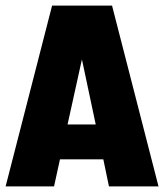

<svg xmlns="http://www.w3.org/2000/svg" viewBox="-20 -662 583 682"><path d="M367 0 347 -96H193L172 0H0L165 -642H378L543 0ZM220 -220H320L271 -451Z"/></svg>

Font: Teko
Style: Bold
Weight: 700
Designer: Manushi Parikh, Jonny Pinhorn
Foundry: Indian Type Foundry
Version: Version 1.106;PS 1.0;hotconv 1.0.78;makeotf.lib2.5.61930; tt